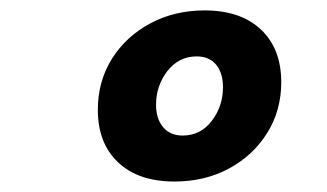

<svg xmlns="http://www.w3.org/2000/svg" viewBox="-20 -723 626 367"><path d="M313.5 -376Q244.6 -376 205.8 -412.6Q167 -449.2 167 -513.2Q167 -567.4 193.8 -610.4Q220.7 -653.3 267.1 -678.2Q313.5 -703.1 371.1 -703.1Q439.9 -703.1 478.8 -666.5Q517.6 -629.9 517.6 -565.9Q517.6 -511.7 490.7 -468.8Q463.9 -425.8 417.7 -400.9Q371.6 -376 313.5 -376ZM329.1 -463.9Q363.3 -463.9 384.8 -491.9Q406.2 -520 406.2 -556.2Q406.2 -583.5 393.1 -599.4Q379.9 -615.2 356 -615.2Q321.8 -615.2 300 -587.2Q278.3 -559.1 278.3 -522.9Q278.3 -496.1 291.7 -480Q305.2 -463.9 329.1 -463.9Z"/></svg>

Font: Cascadia Mono NF SemiBold
Style: Italic
Weight: 600
Italic angle: -10°
Monospace: yes
Designer: Aaron Bell
Foundry: Saja Typeworks
Version: Version 2404.023; ttfautohint (v1.8.4)